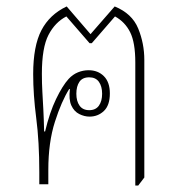

<svg xmlns="http://www.w3.org/2000/svg" viewBox="-20 -572 560 596"><path d="M400 4V-378Q400 -440 384 -472Q368 -504 337 -521L265 -438H258L186 -521Q151 -503 130.5 -463.5Q110 -424 110 -343Q110 -313 111.5 -287Q113 -261 114.5 -232.5Q116 -204 117 -164H120Q134 -223 154 -264.5Q174 -306 193 -327Q206 -341 222 -347.5Q238 -354 255 -354Q284 -354 302.5 -335.5Q321 -317 321 -282Q321 -245 302.5 -227.5Q284 -210 258 -210Q242 -210 226 -218Q210 -226 201.5 -244.5Q193 -263 197 -295L195 -296Q171 -258 150.5 -194Q130 -130 130 -45V0H102V-38Q102 -132 92.5 -205Q83 -278 83 -342Q83 -429 108.5 -478Q134 -527 187 -552L261 -466L336 -552Q390 -530 409 -483.5Q428 -437 428 -386V-21L409 4ZM257 -230Q277 -230 287 -244Q297 -258 297 -281Q297 -304 287 -318Q277 -332 257 -332Q236 -332 226.5 -318Q217 -304 217 -281Q217 -258 227 -244Q237 -230 257 -230Z"/></svg>

Font: Noto Serif Thai Condensed Thin
Style: Regular
Weight: 100
Width: 3
Designer: Monotype Design Team
Foundry: Monotype Imaging Inc.
Version: Version 2.001; ttfautohint (v1.8.4.7-5d5b)